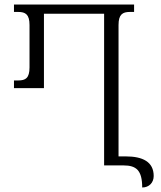

<svg xmlns="http://www.w3.org/2000/svg" viewBox="-20 -734 716 852"><path d="M538 -40H506V-623C506 -670 524 -681 556 -681H575V-714H42V-681H61C93 -681 111 -670 111 -623V-435C111 -387 93 -377 61 -377H42V-343H175V-673H442V0H528C585 0 611 22 611 98C642 98 662 76 662 47C662 -16 613 -40 538 -40Z"/></svg>

Font: Noto Serif Georgian Condensed Light
Style: Regular
Weight: 300
Width: 3
Designer: Monotype Design Team, Akaki Razmadze
Foundry: Google LLC
Version: Version 2.003